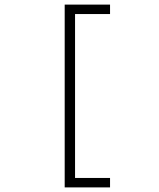

<svg xmlns="http://www.w3.org/2000/svg" viewBox="-20 -718 690 834"><path d="M261 96V-698H306V96ZM272 96V55H458V96ZM272 -657V-698H458V-657Z"/></svg>

Font: Azeret Mono Thin
Style: Regular
Weight: 100
Designer: Martin Vácha
Foundry: Displaay
Version: Version 1.002